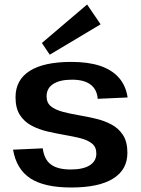

<svg xmlns="http://www.w3.org/2000/svg" viewBox="-20 -824 627 853"><path d="M296 9Q177 9 115 -31.5Q53 -72 38 -159L170 -165Q176 -116 206 -93.5Q236 -71 294 -71Q349 -71 378.5 -89.5Q408 -108 408 -142Q408 -171 388.5 -186.5Q369 -202 337 -210Q305 -218 267 -224.5Q229 -231 190.5 -240Q152 -249 120 -266Q88 -283 68.5 -313Q49 -343 49 -392Q49 -469 112 -509Q175 -549 297 -549Q372 -549 424.5 -531.5Q477 -514 508 -479Q539 -444 547 -391L414 -385Q411 -427 382 -448.5Q353 -470 300 -470Q246 -470 216.5 -451Q187 -432 187 -396Q187 -367 206.5 -351.5Q226 -336 258 -327.5Q290 -319 328 -312.5Q366 -306 404.5 -297Q443 -288 475 -271Q507 -254 526.5 -224Q546 -194 546 -145Q546 -70 482.5 -30.5Q419 9 296 9ZM427 -716 201 -581 166 -633 367 -804Z"/></svg>

Font: Pathway Extreme 12pt SemiBold
Style: Regular
Weight: 600
Version: Version 1.001;gftools[0.9.26]